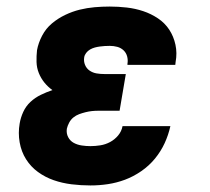

<svg xmlns="http://www.w3.org/2000/svg" viewBox="-20 -558 640 586"><path d="M256 8Q227 8 198.5 4.5Q170 1 144 -8Q118 -17 96 -33Q74 -49 59.5 -72Q45 -95 40 -123.5Q35 -152 40 -181Q43 -199 51 -216.5Q59 -234 73 -247Q87 -260 104.5 -268.5Q122 -277 140 -283Q126 -293 115.5 -306Q105 -319 98.5 -335Q92 -351 91.5 -369Q91 -387 93 -405Q97 -427 108.5 -449Q120 -471 138.5 -486.5Q157 -502 179 -512.5Q201 -523 223.5 -528.5Q246 -534 269 -536Q292 -538 315 -538Q341 -538 367 -535Q393 -532 417 -524Q441 -516 462 -502Q483 -488 496.5 -467.5Q510 -447 515.5 -421.5Q521 -396 516 -369Q516 -367 515.5 -364.5Q515 -362 515 -360H369Q369 -361 369 -361.5Q369 -362 369 -363Q371 -375 368 -386Q365 -397 357 -404.5Q349 -412 338 -415Q327 -418 315 -418Q307 -418 299.5 -417.5Q292 -417 284.5 -416Q277 -415 269.5 -413Q262 -411 255 -407Q248 -403 243 -396.5Q238 -390 237 -383Q235 -371 239.5 -360Q244 -349 253.5 -342.5Q263 -336 274.5 -334Q286 -332 299 -332H364L345 -220H280Q270 -220 260.5 -219Q251 -218 241 -215.5Q231 -213 221.5 -209.5Q212 -206 204 -199.5Q196 -193 191 -183.5Q186 -174 184 -165Q182 -151 188 -139.5Q194 -128 205 -122Q216 -116 229.5 -114Q243 -112 256 -112Q271 -112 286.5 -114.5Q302 -117 316 -124.5Q330 -132 340.5 -144.5Q351 -157 354 -173H500Q494 -146 482.5 -121Q471 -96 453 -74Q435 -52 411 -35.5Q387 -19 361.5 -9.5Q336 0 309.5 4Q283 8 256 8Z"/></svg>

Font: Iosevka Curly Slab HvExObl
Style: Regular
Weight: 900
Width: 7
Italic angle: -9°
Monospace: yes
Designer: Belleve Invis
Foundry: Belleve Invis
Version: Version 11.1.0; ttfautohint (v1.8.3)